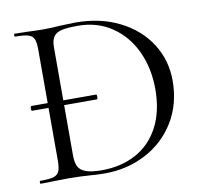

<svg xmlns="http://www.w3.org/2000/svg" viewBox="-73 -705 836 788"><g transform="rotate(-10 345.5 -311.5)"><path d="M49 -311Q49 -321 53 -321H322Q326 -321 326 -311Q326 -301 322 -301H53Q49 -301 49 -311ZM236 1Q222 0 200.5 -1Q179 -2 153 -2L85 -1Q67 0 35 0Q33 0 33 -6Q33 -12 35 -12Q73 -12 90.5 -17Q108 -22 114.5 -36.5Q121 -51 121 -81V-544Q121 -574 115 -588Q109 -602 91.5 -607.5Q74 -613 36 -613Q34 -613 34 -619Q34 -625 36 -625L86 -624Q128 -622 153 -622Q191 -622 228 -625Q272 -627 289 -627Q393 -627 473 -587Q553 -547 597.5 -478Q642 -409 642 -323Q642 -226 596.5 -151.5Q551 -77 473 -36.5Q395 4 303 4Q274 4 236 1ZM566 -301Q566 -388 533 -459Q500 -530 439 -571Q378 -612 298 -612Q255 -612 231.5 -607Q208 -602 197 -587Q186 -572 186 -542V-92Q186 -62 194.5 -45Q203 -28 226.5 -19.5Q250 -11 293 -11Q373 -11 435 -44.5Q497 -78 531.5 -143.5Q566 -209 566 -301Z"/></g></svg>

Font: Cormorant SC
Style: Regular
Weight: 400
Designer: Christian Thalmann (Catharsis Fonts)
Foundry: Catharsis Fonts
Version: Version 4.000